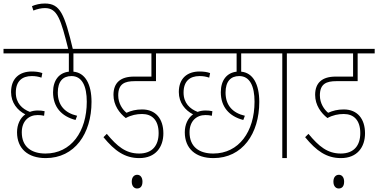

<svg xmlns="http://www.w3.org/2000/svg" viewBox="-20 -900 2153 1093"><path d="M239 -26C160 -26 104 -63 104 -147C104 -210 143 -245 194 -245C208 -245 218 -244 231 -241L234 -267C221 -270 209 -271 195 -271C178 -271 163 -268 150 -263C106 -280 70 -313 70 -373C70 -437 105 -467 161 -467C182 -467 198 -464 216 -458L221 -484C205 -490 184 -493 161 -493C91 -493 43 -454 43 -376C43 -315 79 -272 124 -249C94 -228 77 -190 77 -147C77 -54 139 0 240 0C405 0 501 -139 501 -320C501 -421 465 -486 398 -492V-596H561V-622H0V-596H372V-492C317 -486 282 -444 282 -375C282 -292 329 -238 410 -217L419 -241C349 -257 309 -301 309 -373C309 -436 338 -467 387 -467C447 -467 474 -410 474 -321C474 -151 385 -26 239 -26Z M370 -615H396C347 -821 323 -880 235 -880C208 -880 183 -874 162 -865L170 -840C193 -849 215 -854 236 -854C307 -854 326 -791 370 -615Z M789 -251C844 -251 883 -218 883 -142C883 -73 848 -26 772 -26C696 -26 647 -67 588 -138L569 -119C633 -41 691 0 773 0C866 0 910 -63 910 -141C910 -223 867 -277 789 -277C754 -277 727 -270 700 -258C678 -276 653 -311 653 -357C653 -423 690 -438 747 -438H868V-596H965V-622H539V-596H842V-464H743C666 -464 626 -429 626 -360C626 -301 660 -256 696 -228C727 -245 758 -251 789 -251ZM730 134C730 161 745 173 760 173C778 173 791 162 791 134C791 110 779 95 761 95C744 95 730 108 730 134Z M1194 -26C1115 -26 1059 -63 1059 -147C1059 -210 1098 -245 1149 -245C1163 -245 1173 -244 1186 -241L1189 -267C1176 -270 1164 -271 1150 -271C1133 -271 1118 -268 1105 -263C1061 -280 1025 -313 1025 -373C1025 -437 1060 -467 1116 -467C1137 -467 1153 -464 1171 -458L1176 -484C1160 -490 1139 -493 1116 -493C1046 -493 998 -454 998 -376C998 -315 1034 -272 1079 -249C1049 -228 1032 -190 1032 -147C1032 -54 1094 0 1195 0C1360 0 1456 -139 1456 -320C1456 -421 1420 -486 1353 -492V-596H1516V-622H955V-596H1327V-492C1272 -486 1237 -444 1237 -375C1237 -292 1284 -238 1365 -217L1374 -241C1304 -257 1264 -301 1264 -373C1264 -436 1293 -467 1342 -467C1402 -467 1429 -410 1429 -321C1429 -151 1340 -26 1194 -26Z M1613 -596H1710V-622H1504V-596H1587V0H1613Z M1937 -251C1992 -251 2031 -218 2031 -142C2031 -73 1996 -26 1920 -26C1844 -26 1795 -67 1736 -138L1717 -119C1781 -41 1839 0 1921 0C2014 0 2058 -63 2058 -141C2058 -223 2015 -277 1937 -277C1902 -277 1875 -270 1848 -258C1826 -276 1801 -311 1801 -357C1801 -423 1838 -438 1895 -438H2016V-596H2113V-622H1687V-596H1990V-464H1891C1814 -464 1774 -429 1774 -360C1774 -301 1808 -256 1844 -228C1875 -245 1906 -251 1937 -251ZM1878 134C1878 161 1893 173 1908 173C1926 173 1939 162 1939 134C1939 110 1927 95 1909 95C1892 95 1878 108 1878 134Z"/></svg>

Font: Noto Sans Devanagari Condensed Thin
Style: Regular
Weight: 100
Width: 3
Designer: Jelle Bosma - Monotype Design Team
Foundry: Monotype Imaging Inc.
Version: Version 2.004